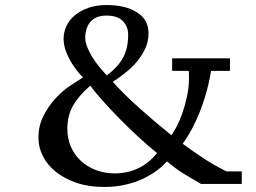

<svg xmlns="http://www.w3.org/2000/svg" viewBox="-20 -732 1017 764"><path d="M605 -123Q571 -150 531.5 -186.5Q492 -223 455 -260.5Q418 -298 387 -333Q356 -368 339 -391Q292 -350 270 -310.5Q248 -271 248 -219Q248 -181 262 -148.5Q276 -116 301 -92.5Q326 -69 361 -55.5Q396 -42 437 -42Q486 -42 529 -62Q572 -82 605 -123ZM319 -583Q319 -565 327 -545Q335 -525 347.5 -504.5Q360 -484 375.5 -465.5Q391 -447 405 -432Q446 -462 468 -499.5Q490 -537 490 -594Q490 -626 469 -648Q448 -670 404 -670Q380 -670 363.5 -662.5Q347 -655 337.5 -642.5Q328 -630 323.5 -614.5Q319 -599 319 -583ZM780 0Q757 -14 721.5 -34.5Q686 -55 644 -90Q629 -72 605 -54Q581 -36 549.5 -21Q518 -6 478.5 3Q439 12 394 12Q333 12 284.5 -4.5Q236 -21 202.5 -48Q169 -75 151 -110Q133 -145 133 -183Q133 -232 153 -271Q173 -310 200.5 -340Q228 -370 258.5 -390.5Q289 -411 310 -424Q278 -456 255.5 -498.5Q233 -541 233 -578Q233 -603 244 -627.5Q255 -652 277 -670.5Q299 -689 331 -700.5Q363 -712 404 -712Q479 -712 525 -683Q571 -654 571 -600Q571 -567 558 -539Q545 -511 525 -487Q505 -463 479.5 -443Q454 -423 429 -406Q475 -355 535 -301.5Q595 -248 662 -194Q670 -204 682 -226.5Q694 -249 705 -280Q716 -311 724 -347.5Q732 -384 732 -422Q732 -429 732 -436Q732 -443 731 -450H665V-500H895V-450H820Q810 -392 795 -344Q780 -296 763.5 -259.5Q747 -223 731.5 -197.5Q716 -172 707 -160Q749 -129 790 -102Q831 -75 881 -50H942V0Z"/></svg>

Font: PT Serif Caption
Style: Regular
Weight: 400
Designer: A.Korolkova, O.Umpeleva, V.Yefimov
Foundry: ParaType Ltd
Version: Version 1.000W OFL